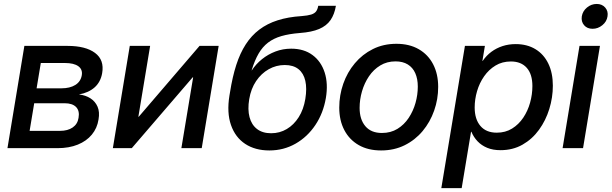

<svg xmlns="http://www.w3.org/2000/svg" viewBox="-20 -757 3125 981"><path d="M18.1 0 104.5 -522.5H325.2Q417.5 -522.5 465.6 -486.6Q513.7 -450.7 502 -383.3Q494.1 -337.9 463.4 -310.5Q432.6 -283.2 383.3 -274.4Q417.5 -270.5 442.1 -254.6Q466.8 -238.8 478.5 -211.7Q490.2 -184.6 483.4 -146.5Q476.6 -102.1 449.2 -69.1Q421.9 -36.1 377.4 -18.1Q333 0 273.4 0ZM131.3 -88.4H286.6Q326.2 -88.4 351.3 -105.7Q376.5 -123 381.3 -154.8Q387.7 -190.4 368.9 -210Q350.1 -229.5 310.1 -229.5H154.8ZM167 -305.7H293Q337.4 -305.7 365 -323Q392.6 -340.3 397.9 -372.6Q402.8 -402.3 380.1 -418.7Q357.4 -435.1 311 -435.1H188.5Z M1010.7 0H906.7L966.8 -361.8H964.4L653.3 0H556.6L643.1 -522.5H747.1L687 -160.6H689L999.5 -522.5H1097.2Z M1356.4 11.7Q1283.7 11.7 1232.9 -21.7Q1182.1 -55.2 1160.2 -118.2Q1138.2 -181.2 1152.3 -268.6L1155.3 -286.1Q1167.5 -363.8 1187 -424.6Q1206.5 -485.4 1235.6 -530.3Q1264.6 -575.2 1304.9 -605.7Q1345.2 -636.2 1398.7 -653.3Q1452.1 -670.4 1521 -674.8Q1552.2 -677.2 1569.6 -682.6Q1586.9 -688 1595 -698.7Q1603 -709.5 1606 -727.5H1696.3Q1689 -683.6 1668.7 -654.3Q1648.4 -625 1610.6 -608.9Q1572.8 -592.8 1512.2 -588.4Q1457 -584 1417.5 -572.5Q1377.9 -561 1349.6 -539.3Q1321.3 -517.6 1301.3 -483.2Q1281.2 -448.7 1265.6 -397.5H1266.6Q1288.1 -430.2 1318.8 -454.8Q1349.6 -479.5 1387.5 -493.9Q1425.3 -508.3 1467.8 -508.3Q1532.7 -508.3 1576.7 -475.8Q1620.6 -443.4 1638.9 -386.5Q1657.2 -329.6 1645 -256.3Q1631.8 -178.7 1591.3 -118.2Q1550.8 -57.6 1490 -22.9Q1429.2 11.7 1356.4 11.7ZM1365.2 -76.2Q1409.2 -76.2 1445.3 -97.7Q1481.4 -119.1 1506.3 -158.4Q1531.2 -197.8 1540 -251.5Q1548.8 -305.2 1540 -344Q1531.2 -382.8 1504.9 -403.8Q1478.5 -424.8 1435.1 -424.8Q1391.1 -424.8 1353 -403.3Q1314.9 -381.8 1288.6 -342.8Q1262.2 -303.7 1253.4 -250.5Q1244.6 -197.8 1254.9 -158.7Q1265.1 -119.6 1293.2 -97.9Q1321.3 -76.2 1365.2 -76.2Z M1927.2 11.7Q1860.8 11.7 1813 -15.6Q1765.1 -43 1739.3 -92.3Q1713.4 -141.6 1713.4 -207Q1713.4 -270.5 1733.9 -329.1Q1754.4 -387.7 1793 -433.6Q1831.5 -479.5 1885.3 -506.3Q1939 -533.2 2005.4 -533.2Q2071.8 -533.2 2119.6 -505.6Q2167.5 -478 2193.1 -428.5Q2218.8 -378.9 2218.8 -313Q2218.8 -250 2198.2 -191.7Q2177.7 -133.3 2139.4 -87.4Q2101.1 -41.5 2047.4 -14.9Q1993.7 11.7 1927.2 11.7ZM1931.2 -77.6Q1976.6 -77.6 2010.7 -98.6Q2044.9 -119.6 2068.1 -154.5Q2091.3 -189.5 2103 -231.2Q2114.7 -272.9 2114.7 -314.5Q2114.7 -354 2101.8 -383.1Q2088.9 -412.1 2063.5 -427.7Q2038.1 -443.4 2001 -443.4Q1957 -443.4 1922.9 -422.6Q1888.7 -401.9 1865.2 -367.2Q1841.8 -332.5 1829.6 -290.5Q1817.4 -248.5 1817.4 -205.6Q1817.4 -147 1846.7 -112.3Q1876 -77.6 1931.2 -77.6Z M2234.9 204.1 2355.5 -522.5H2457.5L2444.8 -445.8H2446.3Q2464.8 -473.1 2490.5 -492.2Q2516.1 -511.2 2547.6 -521.5Q2579.1 -531.7 2614.7 -531.7Q2673.3 -531.7 2716.1 -505.6Q2758.8 -479.5 2781.7 -431.9Q2804.7 -384.3 2804.7 -319.3Q2804.7 -258.8 2786.6 -200.2Q2768.6 -141.6 2734.1 -94Q2699.7 -46.4 2650.1 -18.1Q2600.6 10.3 2537.1 10.3Q2498.5 10.3 2469.5 -1.7Q2440.4 -13.7 2420.2 -34.9Q2399.9 -56.2 2388.7 -83.5H2386.7L2338.9 204.1ZM2518.1 -79.1Q2562.5 -79.1 2596.4 -100.1Q2630.4 -121.1 2653.6 -155.8Q2676.8 -190.4 2688.5 -232.7Q2700.2 -274.9 2700.2 -317.4Q2700.2 -377.9 2671.4 -410.4Q2642.6 -442.9 2590.3 -442.9Q2545.9 -442.9 2511.7 -422.1Q2477.5 -401.4 2453.6 -367.2Q2429.7 -333 2417.5 -291.3Q2405.3 -249.5 2405.3 -208Q2405.3 -147.9 2434.6 -113.5Q2463.9 -79.1 2518.1 -79.1Z M2854.5 0 2940.9 -522.5H3045.4L2959 0ZM3007.8 -609.9Q2980 -609.9 2964.4 -628.2Q2948.7 -646.5 2952.6 -673.3Q2957 -700.2 2979 -718.5Q3001 -736.8 3028.8 -736.8Q3056.2 -736.8 3072.3 -718.3Q3088.4 -699.7 3084 -673.3Q3080.1 -646.5 3057.6 -628.2Q3035.2 -609.9 3007.8 -609.9Z"/></svg>

Font: Inter 28pt Medium
Style: Italic
Weight: 500
Italic angle: -9.3988°
Designer: Rasmus Andersson
Foundry: rsms
Version: Version 4.001;git-66647c0bb